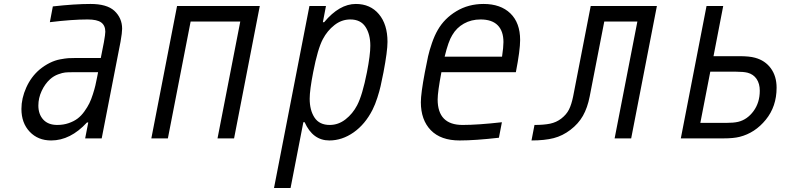

<svg xmlns="http://www.w3.org/2000/svg" viewBox="-20 -697 4040 967"><path d="M474 -333.3H346.4Q322.3 -333.3 308.6 -332Q294.9 -330.7 272.8 -322.6Q250.7 -314.5 232.4 -298.2Q206.4 -274.7 189.8 -238.9Q173.2 -203.1 173.2 -165.4Q173.2 -121.7 197.9 -94.7Q222.7 -67.7 268.2 -67.7Q299.5 -67.7 325.8 -76.8Q352.2 -85.9 370.8 -99.9Q389.3 -113.9 404.9 -135.7Q420.6 -157.6 430 -176.8Q439.5 -196 447.9 -222.7Q456.4 -249.3 460.3 -266.3Q464.2 -283.2 468.8 -306.6ZM436.2 -677.1Q518.2 -677.1 556 -642.6Q595.1 -606.1 595.1 -552.1Q595.1 -532.6 587.2 -487.6L492.2 0H408.9L424.5 -80.1H418Q334.6 10.4 237.6 10.4Q171.2 10.4 129.6 -33.5Q87.9 -77.5 87.9 -148.4Q87.9 -201.8 112.3 -256.2Q136.7 -310.5 179.7 -347Q204.4 -367.2 230.5 -380.2Q256.5 -393.2 282.9 -398.1Q309.2 -403 324.2 -404Q339.2 -404.9 361.3 -404.9H487.6L503.3 -484.4Q510.4 -524.7 510.4 -537.1Q510.4 -568.4 489.9 -583.7Q469.4 -599 421.2 -599Q343.1 -599 231.1 -585.3L246.1 -664.7Q356.1 -677.1 436.2 -677.1Z M871.7 -666.7H1288.4L1158.9 0H1075.5L1190.1 -588.5H940.1L825.5 0H742.2Z M1772.1 -677.1Q1845.1 -677.1 1888.3 -625.7Q1931.6 -574.2 1931.6 -486.3Q1931.6 -438.8 1911.5 -333.3Q1902.3 -287.8 1896.8 -263Q1891.3 -238.3 1880.5 -204.8Q1869.8 -171.2 1856.1 -143.9Q1819 -71 1761.1 -30.3Q1703.1 10.4 1638.7 10.4Q1555.3 10.4 1514.3 -81.4H1507.8L1443.4 250H1360L1538.4 -666.7H1621.7L1606.1 -585.3H1612.6Q1689.5 -677.1 1772.1 -677.1ZM1539.7 -199.9Q1539.7 -141.9 1564.1 -104.8Q1588.5 -67.7 1640.6 -67.7Q1684.2 -67.7 1720.4 -96Q1756.5 -124.3 1778.6 -166.7Q1805.3 -217.4 1828.1 -333.3Q1845.1 -420.6 1845.1 -466.8Q1845.1 -524.7 1820.6 -561.8Q1796.2 -599 1744.1 -599Q1700.5 -599 1664.4 -570.6Q1628.3 -542.3 1606.1 -500Q1580.1 -451.2 1557.3 -333.3Q1539.7 -242.8 1539.7 -199.9Z M2515.6 -485Q2515.6 -540.4 2486.7 -569.7Q2457.7 -599 2400.4 -599Q2353.5 -599 2316.4 -578.1Q2279.3 -557.3 2257.8 -520.2Q2238.3 -489.6 2219.4 -411.5H2508.5Q2515.6 -459 2515.6 -485ZM2184.2 -196Q2184.2 -67.7 2309.9 -67.7Q2386.1 -67.7 2507.8 -81.4L2492.8 -3.3Q2372.4 10.4 2294.9 10.4Q2199.9 10.4 2149.7 -41.3Q2099.6 -93.1 2099.6 -182.3Q2099.6 -225.9 2119.8 -333.3Q2129.6 -384.8 2136.1 -413.7Q2142.6 -442.7 2155.6 -480.5Q2168.6 -518.2 2184.9 -546.2Q2218.1 -604.2 2278.6 -640.6Q2339.2 -677.1 2415.4 -677.1Q2501.3 -677.1 2550.5 -629.6Q2599.6 -582 2599.6 -495.4Q2599.6 -443.4 2578.1 -333.3H2203.1Q2184.2 -233.7 2184.2 -196Z M3288.4 -666.7 3158.9 0H3075.5L3190.1 -588.5H3023.4L2949.9 -210.9Q2938.8 -154.3 2916 -113.9Q2893.2 -73.6 2852.9 -43Q2813.8 -13 2768.6 -1.3Q2723.3 10.4 2656.9 10.4L2671.9 -67.7Q2719.4 -67.7 2750.7 -74.2Q2781.9 -80.7 2806.6 -99.6Q2832.7 -119.8 2845.4 -144.9Q2858.1 -169.9 2866.5 -210.9L2955.1 -666.7Z M3573.6 -414.1H3703.1Q3754.6 -414.1 3782.6 -406.2Q3833.3 -392.6 3862.3 -352.9Q3891.3 -313.2 3891.3 -255.2Q3891.3 -160.8 3836.9 -94.1Q3782.6 -27.3 3705.1 -7.8Q3674.5 0 3622.4 0H3408.9L3538.4 -666.7H3622.4ZM3557.3 -335.9 3507.2 -78.1H3637.4Q3674.5 -78.1 3697.3 -83.3Q3743.5 -94.4 3775.1 -137.4Q3806.6 -180.3 3806.6 -240.2Q3806.6 -275.4 3790.7 -299.2Q3774.7 -322.9 3745.4 -330.7Q3724.6 -335.9 3687.5 -335.9Z"/></svg>

Font: Monoid
Style: Italic
Weight: 400
Width: 4
Italic angle: -11°
Monospace: yes
Version: Version 0.61